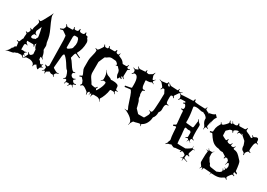

<svg xmlns="http://www.w3.org/2000/svg" viewBox="-73 -1955 4401 3168"><g transform="rotate(30 2127.5 -371.0)"><path d="M567.4 -41Q572.8 -31.7 590.8 -31.2Q608.9 -30.8 610.4 -27.8Q610.4 -25.9 597.7 -24.7Q585 -23.4 580.6 -21.5Q576.2 -19.5 574.2 -17.1Q572.3 -14.6 565.7 -12Q559.1 -9.3 553 0.2Q546.9 9.8 545.9 17.6Q544.4 38.1 537.1 38.1Q527.8 38.1 511.2 19Q494.6 0 483.4 -20L459 -5.9Q446.3 0.5 445.8 18.1Q445.3 35.6 436 39.1Q436 -14.6 381.3 -33.2Q356 -42 336.7 -42Q317.4 -42 283.2 -40L267.1 -33.2Q265.6 -32.7 256.8 -24.4Q232.4 -2.9 223.1 -2.9L227.1 -6.8H226.1Q224.1 -6.8 207.5 -21.5Q190.9 -36.1 185.1 -36.1L114.3 -32.2Q99.1 -19.5 69.3 -14.2Q62 -1 36.9 4.9Q11.7 10.7 -20 15.1Q-51.8 19.5 -61.3 24.7Q-70.8 29.8 -74.2 29.8Q-77.6 29.8 -79.6 28.8Q-52.7 13.2 -38.6 -2L-21 -27.8Q-17.1 -32.7 -15.4 -46.9Q-13.7 -61 -10.7 -64Q-12.7 -45.9 -12.7 -36.9Q-12.7 -27.8 -10.7 -25.9V-36.1Q-10.7 -66.9 11.2 -67.9Q11.2 -102.5 50.3 -115.2L39.1 -191.9L5.4 -200.2L6.3 -211.9Q33.7 -206.1 38.1 -206.1Q45.4 -206.1 52 -222.2Q58.6 -238.3 66.2 -258.8Q73.7 -279.3 82 -286.1Q81.1 -295.9 81.1 -314L86.4 -379.9Q86.4 -384.8 72 -395Q57.6 -405.3 57.1 -412.1V-414.1Q79.1 -404.8 88.1 -404.8Q97.2 -404.8 107.7 -427.2Q118.2 -449.7 118.2 -457.8Q118.2 -465.8 106.4 -476.6Q91.3 -491.2 95.2 -499Q119.6 -483.9 125.7 -483.9Q131.8 -483.9 139.2 -491.2Q138.2 -495.1 138.2 -510.5Q138.2 -525.9 155.3 -569.6Q172.4 -613.3 172.4 -638.2L171.4 -649.9Q171.4 -653.8 157.5 -665.3Q143.6 -676.8 143.1 -683.1V-685.1Q169.4 -672.9 176.3 -672.9Q188 -672.9 208.5 -707Q229 -741.2 252.2 -787.1Q275.4 -833 281 -840.3Q286.6 -847.7 290 -858.9Q300.8 -890.6 308.1 -894Q304.2 -871.1 304.2 -857.7Q304.2 -844.2 311.5 -820.1Q318.8 -795.9 342.3 -741.2Q365.7 -686.5 385.3 -646Q435.1 -542.5 446.3 -441.9Q448.7 -417 457.5 -397.9Q466.3 -378.9 466.3 -359.9L464.4 -320.8V-290Q494.6 -248 503.4 -188Q506.3 -172.9 519.3 -160.4Q532.2 -147.9 532.2 -141.1L533.2 -138.2Q501.5 -165 485.4 -165H477.1L482.4 -115.2Q506.8 -104.5 516.6 -81.1Q525.4 -59.1 548.3 -59.1Q549.3 -59.1 561 -69.1Q572.8 -79.1 582 -79.1Q565.4 -56.6 565.4 -51.3Q565.4 -45.9 567.4 -42ZM303.2 -107.9 309.1 -108.9 324.2 -110.8 352.1 -142.1 346.2 -230Q329.1 -242.2 320.1 -267.8Q311 -293.5 311 -305.7Q311 -317.9 311.5 -319.8Q312 -321.8 312 -323.2L297.4 -301.8Q293.5 -296.4 293.5 -292.5Q293.5 -288.6 297.9 -277.8Q302.2 -267.1 302.2 -259.5Q302.2 -252 299.3 -249Q285.2 -272.5 278.6 -278.3Q272 -284.2 262.2 -284.2H153.3L160.2 -256.8Q161.6 -251 179.4 -237.8Q197.3 -224.6 198.2 -216.8Q177.2 -225.1 167.7 -225.1Q158.2 -225.1 150.4 -219.2L141.1 -206.1V-110.8L178.2 -112.8L208 -107.9Q210.4 -107.9 221.4 -113Q232.4 -118.2 239.3 -118.2Q246.1 -118.2 248 -117.2Q229 -105.5 222.9 -99.4Q216.8 -93.3 215.3 -85.9V-75.2L214.4 -71.8Q214.4 -64.9 221.7 -64.5Q237.3 -63.5 244.1 -48.8Q222.2 -56.2 215.6 -56.2Q209 -56.2 209 -47.9Q211.4 -36.1 231.4 -11.2Q248.5 -29.3 252.9 -40Q257.3 -50.8 268.8 -71.8Q280.3 -92.8 280.3 -96.7Q280.3 -100.6 273.2 -112.8Q266.1 -125 266.1 -130.1Q266.1 -135.3 270 -139.2Q291 -107.9 303.2 -107.9ZM241.2 -435.1 212.4 -439.9Q202.1 -439.9 193.4 -427.7Q177.2 -405.8 177.2 -389.4Q177.2 -373 178.2 -369.1L200.2 -360.8Q218.8 -360.8 231.4 -367.9Q244.1 -375 250 -377L266.1 -381.8Q264.2 -385.7 264.2 -390.6Q264.2 -395.5 273.2 -406.2Q282.2 -417 282.2 -421.9Q282.2 -441.9 269 -509.5Q255.9 -577.1 248 -601.1L205.1 -502.9V-493.2Q207 -491.2 209 -473.1V-469.2Q210.9 -457 232.4 -448.2Q244.6 -439.9 245.1 -437Q245.1 -435.1 241.2 -435.1Z M862.8 -841.8H879.9Q894 -841.8 897.2 -843.8Q900.4 -845.7 905.5 -847.7Q910.6 -849.6 912.8 -853.3Q915 -856.9 918.5 -861.3Q923.3 -869.1 923.3 -888.2H937.5Q938.5 -852.1 956.1 -847.7Q963.4 -846.2 970.7 -845.7Q988.3 -843.8 989.3 -819.8Q989.3 -814.9 993.2 -811Q1021.5 -781.2 1021.5 -744.1Q1021.5 -618.7 963.4 -520Q964.8 -517.1 1050.3 -476.1L1043.5 -463.9Q962.4 -501 959.5 -501Q956.5 -501 953.6 -499.8Q950.7 -498.5 948.2 -495.6Q945.8 -492.7 943.8 -489.7Q941.9 -486.8 939.9 -481.2Q938 -475.6 936.5 -471.7Q935.1 -467.8 933.3 -460.7Q931.6 -453.6 930.2 -449.2Q928.2 -440.9 924.3 -423.8L918.5 -404.8Q918.5 -402.3 927.2 -393.1Q948.2 -377 982.9 -321.8Q1017.6 -266.6 1038.8 -244.4Q1060.1 -222.2 1072 -222.2Q1084 -222.2 1104.5 -227.1L1107.4 -216.8Q1083 -210.4 1076.7 -206.1Q1070.3 -201.7 1070.3 -192.9L1069.3 -180.2Q1068.4 -178.2 1068.4 -174.8Q1068.4 -158.7 1086.4 -142.3Q1104.5 -126 1121.3 -126Q1138.2 -126 1159.2 -140.1L1164.6 -130.9Q1137.2 -113.8 1137.2 -102.3Q1137.2 -90.8 1152.6 -75.4Q1168 -60.1 1176 -60.1Q1184.1 -60.1 1211.4 -65.9V-51.8Q1180.2 -44.9 1177.2 -42.7Q1174.3 -40.5 1172.4 -38.6Q1168.5 -35.2 1168.5 -26.9Q1168.5 -18.6 1187.5 7.8L1182.6 12.2Q1168 -8.8 1161.1 -14.4Q1154.3 -20 1149.4 -20Q1144.5 -20 1140.6 -18.1L1128.4 -9.8Q1120.1 -3.4 1101.6 29.8L1095.2 25.9L1110.4 -7.8Q1106 -19 1092.3 -19L1058.6 -17.1Q1046.9 -17.1 1044.4 -2L1038.6 20H1029.3L1040.5 -27.8Q1040.5 -56.2 1019.5 -56.2Q1009.3 -56.2 983.4 -39.1L977.5 -46.9Q1007.3 -68.4 1007.3 -81.1Q1007.3 -104.5 990.5 -147.5Q973.6 -190.4 959.5 -195.8Q946.3 -205.1 923.8 -242.2Q856 -354.5 810.5 -388.2Q806.2 -394 799.3 -394Q779.8 -394 774.4 -333L756.3 -124Q756.3 -116.7 794.4 -95.5Q832.5 -74.2 843.3 -74.2Q854 -74.2 875.5 -78.1L877.4 -69.8Q837.4 -62 828.6 -47.9L816.4 -28.8Q813.5 -22.9 813.5 -18.3Q813.5 -13.7 830.6 14.2L824.2 18.1Q802.7 -12.2 793.5 -12.2L771.5 -9.8Q761.2 -9.8 745.4 -19.8Q729.5 -29.8 725.6 -29.8Q723.6 -27.8 719.5 -24.9Q715.3 -22 712.4 -19.8Q709.5 -17.6 706.5 -15.6Q702.1 -12.7 692.6 -8.3Q683.1 -3.9 679.2 1Q675.3 5.9 675.3 17.8Q675.3 29.8 676.3 38.1H666.5Q662.6 0 650.4 0Q638.2 0 611.3 21L607.4 15.1Q627.4 0 633.3 -7.8Q639.2 -15.6 639.2 -23.9L641.6 -50.8V-55.7Q641.6 -61.5 636 -65.9Q630.4 -70.3 627.9 -72.3Q618.2 -80.1 608.4 -86.9L614.3 -97.2Q646 -85 651.4 -85Q656.7 -85 667 -96.4Q677.2 -107.9 677.2 -117.2L668.5 -596.2Q668 -596.2 666.5 -615.2Q663.1 -672.9 659.2 -675.8L589.4 -725.1Q579.6 -731 574.2 -731Q568.8 -731 531.2 -719.2L519.5 -731Q575.2 -753.9 578.6 -759.8L593.3 -794.9Q595.2 -800.8 595.2 -808.3Q595.2 -815.9 577.6 -842.8L585.4 -849.1Q599.6 -827.6 607.2 -821.8Q614.7 -815.9 624.5 -815.9H704.6Q710.9 -815.9 715.6 -821.3Q720.2 -826.7 720.2 -836.7Q720.2 -846.7 711.4 -867.2L722.2 -871.1Q733.9 -840.8 743.2 -837.4Q747.1 -835.9 754.4 -835.9L771 -836.4Q781.7 -836.4 785.2 -838.1Q788.6 -839.8 793.2 -841.8Q797.9 -843.8 799.8 -846.4Q801.8 -849.1 804.9 -853.3Q808.1 -857.4 809.1 -862.3Q812.5 -876 812.5 -890.1L824.2 -891.1Q825.2 -858.4 834 -851.6Q846.7 -841.8 862.8 -841.8ZM774.4 -522.9Q774.4 -503.9 791.5 -503.9Q795.4 -503.9 801.3 -506.8L818.4 -516.1Q821.8 -521.5 836.4 -530.3Q871.6 -551.3 871.6 -579.1Q871.6 -587.9 877.4 -604Q883.3 -620.1 883.3 -627.9V-675.8Q883.3 -683.6 877.4 -697Q871.6 -710.4 871.6 -718Q871.6 -725.6 864.7 -733.4Q850.1 -751 843.3 -751H795.4Q785.6 -751 780 -737.3Q774.4 -723.6 774.4 -717.8Z M1553.7 -62Q1524.4 -62 1521 -9.8L1512.7 -11.2Q1513.7 -19 1513.7 -31.2Q1513.7 -43.5 1509.8 -51.8Q1505.9 -60.1 1501 -60.1L1472.7 -7.8Q1481.4 -28.8 1482.9 -43.9Q1482.9 -59.1 1468.8 -68.8H1464.8Q1459 -66.9 1456.5 -64L1449.7 -54.2Q1441.9 -43.9 1441.9 -31.7Q1441.9 -19.5 1444.8 -1L1436.5 0Q1431.2 -39.1 1418 -49.8Q1350.1 -106 1319.8 -106Q1304.7 -106 1285.6 -82L1274.9 -91.8Q1292 -113.3 1292 -122.6Q1292 -131.8 1284.2 -146.2Q1276.4 -160.6 1276.1 -166.5Q1275.9 -172.4 1259.5 -188Q1243.2 -203.6 1240 -210.2Q1236.8 -216.8 1231.2 -216.8Q1225.6 -216.8 1193.8 -205.1L1189 -220.2Q1232.9 -239.3 1232.9 -242.2Q1232.9 -262.2 1211.4 -302.2Q1189.9 -342.3 1189.9 -369.1V-512.2Q1189.9 -545.9 1207.8 -611.3Q1225.6 -676.8 1225.6 -710Q1225.6 -717.3 1219.5 -723.1Q1213.4 -729 1192.9 -737.8L1196.8 -747.1Q1218.8 -737.8 1228.5 -737.8Q1238.3 -737.8 1256.8 -761.7Q1275.4 -785.6 1288.6 -808.6Q1301.8 -831.5 1301.8 -833Q1301.8 -844.2 1289.6 -868.2L1298.8 -873Q1310.1 -850.1 1316.7 -844Q1323.2 -837.9 1332.5 -837.9H1357.9Q1365.7 -837.9 1371.3 -844.2Q1377 -850.6 1377 -860.8Q1377 -871.1 1371.6 -887.2L1381.8 -890.1Q1388.7 -865.7 1394 -859.9Q1399.4 -854 1409.7 -854H1480Q1489.7 -854 1494.1 -855.5Q1505.4 -859.9 1510.7 -891.1L1527.8 -888.2Q1525.9 -878.9 1525.9 -867.2Q1525.9 -838.9 1566.9 -838.9Q1572.8 -838.9 1577.1 -845.2Q1581.5 -851.6 1588.9 -872.1L1596.7 -870.1Q1588.9 -848.6 1588.9 -840.1Q1588.9 -831.5 1596.7 -826.7Q1604.5 -821.8 1617.7 -816.7Q1630.9 -811.5 1645.5 -804.2Q1683.6 -785.6 1705.6 -747.1Q1711.4 -740.2 1717.8 -740.2H1774.9Q1784.2 -740.2 1790.3 -746.1Q1796.4 -752 1806.6 -774.9L1815.9 -771Q1804.7 -746.6 1804.7 -737.5Q1804.7 -728.5 1813 -722.2Q1819.3 -714.8 1828.6 -714.8Q1837.9 -714.8 1858.9 -723.1L1862.8 -713.9Q1832.5 -702.1 1829.3 -696.3Q1826.2 -690.4 1825.7 -684.1L1822.8 -576.2Q1822.8 -561 1849.6 -534.2L1843.8 -527.8Q1826.2 -546.4 1817.4 -551.8Q1808.6 -557.1 1798.8 -557.1H1796.9Q1795.9 -555.2 1795.9 -547.1Q1795.9 -539.1 1818.8 -521L1809.6 -508.8Q1789.1 -525.9 1778.8 -525.9Q1767.6 -498.5 1760 -492.4Q1752.4 -486.3 1752 -485.8L1738.8 -502.9L1730.5 -520.5Q1719.7 -543 1719.7 -554.9Q1719.7 -566.9 1718.3 -578.9Q1716.8 -590.8 1710 -608.2Q1703.1 -625.5 1691.9 -632.8Q1671.9 -652.8 1662.6 -668Q1650.9 -665 1630.6 -665Q1610.4 -665 1592.8 -667H1615.7Q1622.6 -667 1627.2 -670.9Q1631.8 -674.8 1631.8 -684.1Q1631.8 -693.4 1611.8 -711.2Q1591.8 -729 1582.5 -729L1507.8 -734.9Q1474.6 -734.9 1449.2 -714.8Q1422.4 -694.3 1411.1 -691.9Q1399.9 -689.5 1396.7 -682.4Q1393.6 -675.3 1379.9 -645Q1347.7 -571.8 1347.7 -569.8V-369.1Q1347.7 -319.8 1379.4 -275.4Q1422.4 -214.8 1432.6 -191.9Q1435.1 -186 1463.6 -180.4Q1492.2 -174.8 1506.1 -174.8Q1520 -174.8 1538.6 -207L1548.8 -201.2Q1534.7 -177.7 1534.7 -170.2Q1534.7 -162.6 1540.5 -153.8L1546.9 -146L1540.5 -134.8Q1563.5 -157.7 1592.5 -220.7Q1621.6 -283.7 1621.6 -326.2Q1621.6 -344.2 1579.6 -344.2Q1565.9 -344.2 1536.6 -319.8L1531.7 -325.2Q1551.3 -342.3 1557.1 -350.1Q1563 -357.9 1564 -366.2V-367.2Q1564 -415.5 1558.1 -447Q1552.2 -478.5 1528.8 -522.9L1531.7 -524.9Q1560.1 -472.2 1592.3 -457Q1606.4 -450.7 1620.1 -446.8Q1656.2 -436 1673.8 -417Q1681.6 -419.9 1701.7 -419.9Q1821.8 -419.9 1821.8 -369.1Q1821.8 -321.8 1835 -314.5Q1841.3 -311 1866.7 -311V-300.8Q1841.3 -300.8 1834.7 -298.1Q1828.1 -295.4 1825.7 -287.1V-282.2Q1825.7 -270 1846.7 -244.1L1840.8 -238.8Q1825.7 -258.8 1817.9 -264.4Q1810.1 -270 1801.8 -270H1757.8Q1743.7 -270 1742.7 -255.9Q1738.8 -212.4 1716.3 -151.4Q1693.8 -90.3 1670.9 -61L1669.9 -64.9Q1669.9 -53.7 1673.8 -44.2Q1677.7 -34.7 1693.8 -11.2L1689.9 -7.8Q1668 -41 1648.2 -51Q1628.4 -61 1602.5 -61H1573.7ZM1472.7 -7.8 1469.7 -2.9Z M2201.7 -699.2 2188.5 -700.2Q2175.3 -700.2 2172.4 -689.9Q2174.3 -682.6 2176.3 -655.5Q2178.2 -628.4 2180.9 -606.2Q2183.6 -584 2193.4 -564.9Q2203.1 -545.9 2216.6 -545.9Q2230 -545.9 2243.7 -549.8L2247.6 -537.1Q2216.3 -528.8 2212.4 -518.1Q2210.4 -513.7 2210.4 -505.9V-453.1Q2210.4 -449.7 2215.8 -441.9Q2221.2 -434.1 2222.2 -407.2Q2223.1 -380.4 2229.5 -371.1Q2250 -347.7 2271 -253.9Q2278.3 -222.2 2277.3 -223.1L2342.3 -154.8Q2346.7 -150.9 2351.6 -150.9H2450.7Q2457 -150.9 2462.4 -159.2Q2469.2 -173.3 2482.9 -194.6Q2496.6 -215.8 2501.5 -230.2Q2506.3 -244.6 2506.3 -260Q2506.3 -275.4 2500 -280.3Q2493.7 -285.2 2472.7 -292L2475.6 -299.8Q2497.1 -292 2507.3 -292Q2533.2 -292 2538.1 -367.2Q2540 -398.4 2540.5 -399.9L2546.4 -502Q2546.4 -588.9 2550.3 -657.2L2518.6 -719.2Q2513.2 -726.1 2506.3 -726.1H2497.6Q2491.2 -726.1 2487.8 -724.6Q2479.5 -721.2 2466.3 -690.9L2457.5 -694.8Q2468.8 -719.2 2468.8 -725.6Q2468.8 -731.9 2465.6 -737.3Q2462.4 -742.7 2455.8 -751Q2449.2 -759.3 2444.8 -764.9Q2440.4 -770.5 2431.6 -780.8Q2422.9 -791 2418.5 -795.9Q2409.7 -806.6 2368.7 -819.8L2370.6 -827.1Q2399.9 -816.9 2411.4 -816.9Q2422.9 -816.9 2450.2 -822Q2477.5 -827.1 2491.7 -827.1H2494.6Q2502 -827.1 2507.1 -834Q2512.2 -840.8 2519.5 -861.8L2529.3 -858.9V-814Q2550.8 -797.9 2558.6 -797.9Q2566.4 -797.9 2566.4 -801.8Q2566.4 -811.5 2561.3 -820.6Q2556.2 -829.6 2538.6 -848.1L2544.4 -854Q2561 -835.9 2570.1 -830.6Q2579.1 -825.2 2589.4 -824.2L2709.5 -817.9Q2716.3 -817.9 2720 -824.7Q2723.6 -831.5 2726.6 -853L2736.3 -852.1Q2734.4 -841.8 2734.4 -832.3Q2734.4 -822.8 2736.3 -819.3Q2739.3 -814 2748.5 -813H2750.5Q2752.4 -812 2762 -812Q2771.5 -812 2803.7 -826.2L2805.7 -819.8Q2769 -804.7 2759.3 -791L2711.4 -720.2Q2705.6 -713.9 2705.6 -706.5Q2705.6 -699.2 2724.6 -674.8L2715.3 -668.9Q2696.3 -694.8 2684.6 -694.8Q2679.7 -694.8 2676.3 -693.8L2665.5 -689.9Q2654.3 -685.5 2654.3 -650.4Q2654.3 -615.2 2654.8 -603.5Q2655.8 -544.4 2673.3 -536.1Q2681.2 -532.2 2706.5 -530.8L2705.6 -521Q2680.2 -521 2672.6 -518.3Q2665 -515.6 2661.6 -507.8Q2646.5 -487.8 2646.5 -452.1L2647.5 -417Q2647.5 -375 2623.5 -351.1Q2621.6 -347.2 2621.6 -345.2Q2621.6 -267.1 2586.4 -230Q2582.5 -226.1 2582.5 -221.2Q2581.1 -165 2553.2 -113.8Q2525.4 -62.5 2478.5 -39.1Q2472.7 -36.1 2472.7 -28.8Q2472.7 -21.5 2479.5 1L2472.7 3.9Q2465.3 -16.6 2461.4 -22.7Q2457.5 -28.8 2452.6 -28.8Q2432.1 -28.8 2397.2 -18.1Q2362.3 -7.3 2349.9 -7.1Q2337.4 -6.8 2332.5 -2L2310.5 32.2Q2302.2 44.4 2294.4 85H2290.5Q2295.4 57.6 2295.4 37.6Q2295.4 17.6 2274.2 -9.8Q2252.9 -37.1 2222.7 -57.6Q2156.2 -103.5 2108.4 -113.8L2109.4 -118.2Q2139.6 -111.8 2151.6 -111.8Q2163.6 -111.8 2163.6 -126Q2163.6 -130.9 2160.6 -137.2Q2142.1 -165 2111.6 -263.2Q2081.1 -361.3 2062.3 -401.6Q2043.5 -441.9 2029.3 -441.9L1926.3 -428.2L1922.4 -451.2Q2039.6 -471.2 2039.6 -477.1L2040.5 -519V-541Q2040.5 -699.7 1967.3 -703.1Q1957.5 -703.1 1949.2 -697.5Q1940.9 -691.9 1924.3 -671.9L1917.5 -678.2Q1940.4 -706.5 1940.4 -717.8Q1940.4 -720.2 1938.5 -726.1L1934.6 -744.1Q1932.1 -752.4 1924.8 -758.3Q1917.5 -764.2 1894.5 -773.9L1897.5 -782.2Q1923.3 -771 1931.9 -771Q1940.4 -771 1947.8 -775.9L1966.3 -784.2Q1969.7 -785.2 1975.1 -785.9Q1980.5 -786.6 1980.5 -787.1Q1980.5 -803.2 1951.7 -831.1L1957.5 -836.9Q1975.6 -819.3 1984.1 -814.7Q1992.7 -810.1 2002.4 -810.1L2088.4 -815.9Q2098.6 -815.9 2102.3 -821.8Q2106 -827.6 2107.4 -853H2118.7Q2118.7 -826.7 2121.3 -821Q2124 -815.4 2134.3 -814L2162.6 -809.1Q2165.5 -809.1 2169.4 -811L2217.3 -837.9Q2232.4 -845.2 2247.6 -883.8L2253.4 -880.9Q2244.6 -848.1 2244.6 -827.1L2263.7 -770Q2268.6 -770 2271.5 -759.8Q2283.2 -759.8 2311.5 -788.1L2315.4 -784.2Q2287.6 -754.9 2287.6 -744.1V-740.2Q2287.6 -732.4 2296.6 -725.1Q2305.7 -717.8 2320.3 -709L2317.4 -704.1Q2289.1 -719.2 2284.2 -719.2Q2279.3 -719.2 2274.4 -716.8Q2245.1 -699.2 2201.7 -699.2Z M2996.1 -272.9Q2996.1 -286.1 2979 -286.1Q2976.1 -286.1 2940.9 -272L2933.1 -292Q2978 -314 2978 -317.9L2979 -336.9Q2979.5 -341.8 2970 -433.8Q2960.4 -525.9 2960.9 -558.1Q2957.5 -568.4 2951.7 -572.8Q2945.8 -577.1 2930.2 -577.1L2916 -576.2L2915 -590.8Q2945.8 -591.8 2951.2 -600.6Q2958 -611.8 2958 -627.9Q2958 -644 2947 -663.1Q2936 -682.1 2925.3 -682.1Q2914.6 -682.1 2897.9 -674.8L2893.1 -687Q2912.6 -695.3 2918.2 -700.2Q2923.8 -705.1 2923.8 -712.9Q2918.9 -721.2 2911.1 -721.2L2838.9 -719.2Q2829.6 -719.2 2822.5 -713.4Q2815.4 -707.5 2803.2 -686L2794.9 -689.9Q2810.1 -715.8 2810.1 -723.1Q2810.1 -730.5 2808.3 -735.4Q2806.6 -740.2 2803.7 -746.8Q2800.8 -753.4 2799.3 -759.8Q2794.9 -775.4 2761.2 -795.9L2766.1 -803.2Q2794.9 -784.2 2804.9 -784.2Q2814.9 -784.2 2832 -787.4Q2849.1 -790.5 2927.2 -792.5Q3005.4 -794.4 3011.2 -794.9L3008.8 -793.9Q3018.6 -794.9 3022.9 -796.9Q3033.2 -801.8 3035.2 -833H3050.8Q3050.8 -799.3 3059.6 -795.9Q3074.2 -789.1 3145.8 -784.9Q3217.3 -780.8 3252 -780.8Q3265.6 -780.8 3274.9 -817.9L3283.2 -815.9Q3278.8 -799.8 3278.8 -790Q3278.8 -780.3 3287.4 -774.2Q3295.9 -768.1 3310.8 -761.7Q3325.7 -755.4 3332 -751Q3421.9 -756.8 3457 -792L3499 -748Q3456.5 -707 3452.1 -591.8V-660.2Q3450.2 -643.6 3441.2 -607.4Q3432.1 -571.3 3431.6 -556.6Q3431.2 -542 3436.8 -536.4Q3442.4 -530.8 3464.8 -520L3461.9 -512.2Q3437.5 -522.9 3429.2 -522.9Q3420.9 -522.9 3417.5 -520.5Q3406.7 -513.2 3402.8 -469.2L3397 -470.2Q3397.9 -481 3397.9 -494.9Q3397.9 -508.8 3393.3 -518.8Q3388.7 -528.8 3379.4 -541Q3344.2 -585.9 3344.2 -633.8L3345.2 -643.1Q3345.2 -654.8 3322.5 -677.5Q3299.8 -700.2 3282.2 -703.9Q3264.6 -707.5 3257.8 -720.2Q3251 -712.9 3236.6 -712.9Q3222.2 -712.9 3187.7 -721.4Q3153.3 -730 3129.9 -730Q3074.2 -730 3074.2 -709Q3077.6 -686.5 3081.8 -660.2Q3085.9 -633.8 3089.4 -609.6Q3092.8 -585.4 3093.8 -573.5Q3094.7 -561.5 3096.7 -542Q3100.1 -507.3 3100.1 -478.8Q3100.1 -450.2 3099.6 -436.5Q3099.1 -422.9 3112.8 -422.9L3230 -412.1Q3240.7 -412.1 3245.1 -430.7Q3249.5 -449.2 3251.5 -478.3Q3253.4 -507.3 3256.6 -517.6Q3259.8 -527.8 3259.8 -537.6Q3259.8 -547.4 3249 -576.2L3256.8 -579.1Q3271 -542.5 3290.5 -528.8Q3309.6 -515.6 3313.2 -508.1Q3316.9 -500.5 3316.9 -486.8L3314 -394Q3314 -328.1 3319.8 -265.1Q3319.8 -257.3 3326.7 -252Q3333.5 -246.6 3356.9 -238.8L3354 -231Q3326.7 -238.8 3320.8 -238.8Q3302.2 -238.8 3299.8 -207Q3299.8 -197.3 3326.2 -170.9L3323.2 -168Q3296.9 -195.8 3289.1 -195.8H3287.1Q3277.8 -195.8 3265.1 -161.1L3261.2 -163.1Q3271 -191.9 3271 -196.8Q3271 -201.7 3268.1 -203.1L3259.8 -210.9Q3253.4 -215.8 3246.1 -215.8Q3238.8 -215.8 3213.9 -205.1L3210 -213.9Q3232.9 -223.6 3239 -229.5Q3245.1 -235.4 3245.1 -244.1V-320.8Q3245.1 -323.7 3235.6 -333Q3226.1 -342.3 3226.1 -342.8L3186 -340.8Q3178.2 -340.3 3163.3 -345.7Q3148.4 -351.1 3143.1 -351.1Q3126 -351.1 3126 -329.1L3130.9 -267.1Q3137.7 -231 3140.6 -160.2Q3143.6 -89.4 3149.9 -55.2Q3168.9 -50.8 3305.2 -50.8Q3311 -54.2 3324.5 -61.8Q3337.9 -69.3 3345.2 -73.7Q3352.5 -78.1 3363.3 -85Q3381.3 -96.7 3397.9 -110.8Q3402.8 -119.6 3403.8 -157.2H3407.2L3405.8 -134.8Q3405.8 -102.1 3420.9 -102.1Q3425.3 -102.1 3452.1 -106.9L3453.1 -102.1Q3421.9 -95.7 3419.2 -92.5Q3416.5 -89.4 3415.8 -81.1Q3415 -72.8 3404.1 -46.4Q3393.1 -20 3393.1 -8.5Q3393.1 2.9 3399.2 9.3Q3405.3 15.6 3424.8 23.9L3418.9 37.1Q3404.8 28.8 3391.8 28.8Q3378.9 28.8 3371.1 40L3366.2 90.8Q3366.2 95.2 3389.2 105.7Q3412.1 116.2 3439 124L3438 129.9L3367.2 108.9Q3360.4 108.9 3358.9 112.3Q3357.4 115.7 3356.9 116.2L3355 151.9L3349.1 150.9Q3348.6 145 3348.6 137Q3348.6 128.9 3348.4 125.2Q3348.1 121.6 3347.2 117.7Q3346.2 110.8 3339.1 110.8Q3332 110.8 3306.2 118.2L3305.2 113.8Q3335 105.5 3337.4 102.3Q3339.8 99.1 3339.8 96.2L3347.2 58.1Q3347.2 43.5 3321.5 28.8Q3295.9 14.2 3283.2 14.2Q3272.9 14.2 3257.8 43.9L3248 39.1Q3250.5 31.2 3254.9 21.5Q3259.3 11.7 3259.8 8.8Q3256.8 16.6 3206.8 20Q3156.7 23.4 3147.9 24.9Q3142.1 32.2 3131.8 32.2Q3121.6 32.2 3097.4 20.8Q3073.2 9.3 3065.9 6.8Q3055.2 19 3041.5 19.5Q3014.2 20.5 2982.9 51.8L2977.1 44.9Q2978 43 2986.1 34.2Q2994.1 25.4 2999.3 14.4Q3004.4 3.4 3004.4 -2.9Q3004.4 -20 3015.1 -30.8L3017.1 -40L3019 -50.8Q3006.8 -104.5 3002.4 -178Q2998 -251.5 2996.1 -272.9ZM3335 -749 3342.8 -741.2Q3355 -747.1 3374 -747.1ZM2922.9 -714.8 2923.8 -713.9Z M3647 -205.1Q3650.9 -205.1 3653.8 -213.9Q3653.8 -218.8 3635.7 -248L3638.7 -250Q3659.2 -219.2 3666 -219.2H3708Q3717.8 -219.2 3744.6 -245.1L3747.1 -243.2Q3719.7 -217.3 3719.7 -207L3717.8 -181.2Q3717.8 -118.2 3730 -107.9Q3738.3 -99.1 3748.5 -77.9Q3758.8 -56.6 3761.7 -55.2Q3783.7 -41.5 3791 -14.2Q3792.5 -9.3 3794.9 -6.8L3814 6.8L3933.6 23.9L3936 24.9L3985.8 3.9Q3991.2 -1.5 4000.5 -7.8Q4018.1 -19.5 4018.1 -35.2Q4018.1 -50.8 4002 -75.2L4005.9 -78.1L4027.8 -49.8Q4032.7 -53.7 4037.8 -64Q4043 -74.2 4043 -78.1Q4043 -82 4039.6 -85.9Q4036.1 -89.8 4018.1 -103L4020 -106.9Q4045.4 -90.8 4050 -90.8Q4054.7 -90.8 4060.3 -111.8Q4065.9 -132.8 4065.9 -139.6Q4065.9 -146.5 4064 -157.2L4055.7 -182.1Q4055.7 -187.5 4048.8 -192.9Q4042 -198.2 4037.6 -198.2Q4025.4 -198.2 4006.8 -145L4002 -147Q4014.6 -181.2 4014.6 -203.1L4011.7 -223.1Q4011.7 -226.1 4009.8 -230L3991.7 -250Q3989.3 -252.4 3984.9 -253.9L3966.8 -256.8L3960 -257.8Q3949.7 -257.8 3939.9 -225.1L3928.7 -229Q3935.1 -250.5 3935.1 -256.3Q3935.1 -265.6 3923.8 -270L3868.7 -305.2Q3865.7 -306.2 3858.9 -306.2L3837.9 -305.2Q3813.5 -305.2 3784.7 -320.8Q3779.8 -323.2 3764.2 -323.5Q3748.5 -323.7 3721.4 -333.3Q3694.3 -342.8 3674.1 -356.7Q3653.8 -370.6 3633.3 -393.1Q3605 -423.8 3567.9 -482.9Q3563 -491.2 3555.9 -491.2Q3548.8 -491.2 3519 -483.9L3511.7 -502.9Q3558.6 -516.1 3558.6 -520Q3559.6 -528.3 3560.1 -544.9Q3562 -583 3564.9 -589.8L3578.6 -630.9Q3583 -643.1 3596.4 -664.3Q3609.9 -685.5 3609.9 -689.5Q3609.9 -693.4 3594.7 -719.2L3600.6 -723.1Q3619.1 -694.8 3627 -694.8Q3629.9 -694.8 3631.8 -695.8L3649.9 -702.1Q3669.9 -717.3 3695.3 -745.1Q3720.7 -772.9 3720.7 -782.7Q3720.7 -792.5 3711.9 -817.9L3720.7 -820.8Q3732.4 -791 3739.3 -786.6Q3747.1 -782.2 3754.4 -782.2Q3761.7 -782.2 3766.4 -786.9Q3771 -791.5 3771 -796.9Q3771 -802.2 3754.9 -831.1L3758.8 -834Q3773.9 -807.1 3777.8 -803.7Q3781.7 -800.3 3784.7 -799.8L3818.8 -797.9Q3833.5 -796.9 3847.2 -804Q3860.8 -811 3860.8 -822.5Q3860.8 -834 3857.9 -848.1L3874 -851.1Q3877.9 -829.1 3884 -822Q3890.1 -814.9 3900.9 -814.9L3987.8 -816.9Q4000.5 -816.9 4007.3 -823.5Q4014.2 -830.1 4022 -854L4035.6 -850.1Q4028.8 -831.5 4028.8 -819.1Q4028.8 -806.6 4043.2 -798.1Q4057.6 -789.6 4079.3 -782.2Q4101.1 -774.9 4124 -759.5Q4147 -744.1 4153.8 -744.1Q4173.3 -744.1 4172.9 -757.8Q4172.9 -768.1 4147.9 -788.1L4153.8 -794.9Q4176.8 -775.9 4183.6 -775.9Q4190.4 -775.9 4208.7 -786.9Q4227.1 -797.9 4238.8 -797.9Q4272.9 -797.9 4272.9 -750V-740.2Q4272.9 -732.9 4273.9 -729.5Q4277.3 -721.2 4307.6 -711.9L4304.7 -702.1Q4284.2 -709 4273.2 -709Q4262.2 -709 4253.2 -691.7Q4244.1 -674.3 4240.2 -647.5Q4232.9 -597.2 4233.2 -573.7Q4233.4 -550.3 4235.4 -546.9Q4240.2 -537.1 4270 -526.9L4265.6 -518.1Q4245.1 -524.9 4233.4 -524.9Q4221.7 -524.9 4205.3 -502.7Q4189 -480.5 4189 -470.5Q4189 -460.4 4193.8 -437L4182.6 -435.1Q4177.2 -460 4171.4 -469Q4165.5 -478 4155.8 -481.9Q4129.4 -493.2 4119.6 -516.6Q4109.9 -540 4109.9 -575.2Q4109.9 -578.1 4097.7 -610.4Q4085.4 -642.6 4084 -645L4019 -702.1Q4003.9 -710.9 4003.9 -726.1L3999 -725.1Q3993.2 -725.1 3980 -732.9Q4001 -716.3 4001 -711.9Q4001 -710 3997.1 -710L3949.7 -720.2Q3938 -720.2 3921.9 -690.9L3914.1 -695.8Q3926.8 -717.8 3926.8 -727.8Q3926.8 -737.8 3918 -737.8Q3897.5 -737.8 3871.6 -724.1Q3845.7 -710.4 3845.7 -698.2Q3845.7 -689 3856 -668L3845.7 -664.1Q3832 -694.8 3819.8 -694.8L3814 -693.8L3787.6 -687L3782.7 -684.1Q3776.4 -677.2 3762.7 -665Q3731 -637.7 3731 -632.8L3733.9 -551.8Q3733.9 -541.5 3762.7 -528.6Q3791.5 -515.6 3796.4 -511.7Q3804.2 -505.9 3816.2 -505.9Q3828.1 -505.9 3837.9 -538.1L3850.6 -534.2Q3844.7 -515.6 3844.7 -507.3Q3844.7 -499 3857.9 -490Q3871.1 -481 3881.8 -481L3901.9 -479Q3912.6 -479 3918.7 -488.3Q3924.8 -497.6 3930.7 -513.2L3939.9 -508.8Q3929.7 -485.4 3929.7 -477.1Q3929.7 -461.9 3960.4 -461.9Q3966.3 -461.9 3971.7 -461.9Q3983.4 -461.9 4002.9 -494.1L4009.8 -488.8Q3993.7 -461.9 3993.7 -454.6Q3993.7 -447.3 3999.5 -441.2Q4005.4 -435.1 4019.3 -434.8Q4033.2 -434.6 4053 -427.5Q4072.8 -420.4 4090.1 -406.5Q4107.4 -392.6 4119.6 -380.1Q4131.8 -367.7 4149.2 -348.1Q4166.5 -328.6 4176.8 -318.8Q4197.8 -297.9 4211.9 -141.1Q4211.9 -138.7 4244.6 -122.1L4247.1 -98.1L4207 -115.2Q4202.6 -115.2 4198.7 -112.8H4199.7Q4196.3 -110.8 4194.8 -104V-95.2Q4194.8 -85 4200.4 -78.9Q4206.1 -72.8 4230 -63L4225.6 -53.2Q4201.7 -63 4191.4 -63Q4181.2 -63 4154.5 -26.4Q4127.9 10.3 4127.9 20.8Q4127.9 31.2 4149.9 53.2L4143.1 61Q4120.6 40 4113.8 40Q4106.9 40 4102.3 42.2Q4097.7 44.4 4092.5 47.6Q4087.4 50.8 4085 51.8Q4035.6 92.8 3948.7 92.8L3877 89.8Q3873 89.8 3862.8 125L3860.8 124Q3867.7 93.3 3867.7 90.6Q3867.7 87.9 3866.7 86.9H3862.8L3738.8 78.1Q3726.6 78.1 3721.7 86.4Q3716.8 94.7 3716.8 119.1L3710 120.1Q3709 87.9 3705.3 85.4Q3701.7 83 3696.8 83Q3688 83 3672.9 116.2L3667 112.8Q3678.7 89.4 3678.7 81.3Q3678.7 73.2 3658.2 49.1Q3637.7 24.9 3637.7 11.2V-42Q3637.7 -137.2 3647 -191.9Q3647 -194.3 3646 -195.3Q3643.6 -198.7 3613.8 -208L3614.7 -212.9Q3640.1 -205.1 3647 -205.1Z"/></g></svg>

Font: Eater Caps
Style: Regular
Weight: 400
Version: Version 001.002